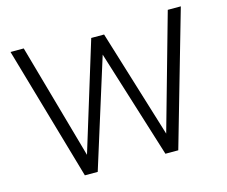

<svg xmlns="http://www.w3.org/2000/svg" viewBox="-99 -832 1143 967"><g transform="rotate(-15 473.0 -348.5)"><path d="M29 -697H98L267 -97L440 -660H507L680 -97L849 -697H917L717 0H650L474 -564L297 0H230Z"/></g></svg>

Font: Hanken Grotesk Light
Style: Regular
Weight: 300
Designer: Alfredo Marco Pradil
Foundry: Hanken Design Co.
Version: Version 3.014